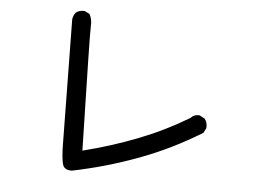

<svg xmlns="http://www.w3.org/2000/svg" viewBox="-48 -726 1096 773"><g transform="rotate(5 500.0 -339.5)"><path d="M268.6 -17.6Q236.3 -16.6 230.5 -41.5Q224.6 -66.4 223.6 -109.9Q222.7 -153.3 216.8 -625Q218.8 -640.6 228.5 -652.3Q242.2 -664.1 264.6 -662.1L284.2 -652.3Q295.9 -630.9 293.9 -604Q292 -577.1 303.7 -101.6Q417 -129.9 522.5 -170.9Q627.9 -211.9 725.6 -270.5Q739.3 -286.1 761.7 -284.2L783.2 -272.5Q794.9 -256.8 793 -235.4L783.2 -215.8Q663.1 -141.6 533.2 -93.3Q403.3 -44.9 268.6 -17.6Z"/></g></svg>

Font: JasonHandwriting2
Style: Regular
Weight: 400
Version: Version 1.05.10